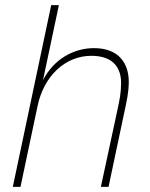

<svg xmlns="http://www.w3.org/2000/svg" viewBox="-20 -730 585 750"><path d="M30 0H60L127 -317C151 -431 233 -512 337 -512C423 -512 453 -464 453 -406C453 -366 447 -340 439 -302L374 0H404L467 -298C475 -336 483 -370 483 -410C483 -485 442 -542 347 -542C268 -542 190 -499 148 -417L210 -710H180Z"/></svg>

Font: Geist Thin
Style: Italic
Weight: 100
Italic angle: -12°
Designer: Basement.studio, Andrés Briganti, Mateo Zaragoza
Foundry: Basement.studio, Vercel, Andrés Briganti, Guido Ferreyra, Mateo Zaragoza
Version: Version 1.500